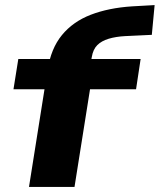

<svg xmlns="http://www.w3.org/2000/svg" viewBox="-20 -735 628 755"><path d="M94 0 155 -384H33L52 -503H235L163 -440L167 -459Q180 -544 223.5 -597Q267 -650 337 -677Q407 -704 499 -710L588 -715L577 -598L472 -593Q435 -591 407 -582.5Q379 -574 362.5 -557.5Q346 -541 341 -511L334 -474L306 -503H533L515 -384H334L273 0Z"/></svg>

Font: Nunito Sans 7pt Expanded ExtraBold
Style: Italic
Weight: 800
Width: 7
Italic angle: -9°
Designer: Vernon Adams
Foundry: Vernon Adams
Version: Version 3.101;gftools[0.9.27]